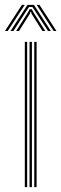

<svg xmlns="http://www.w3.org/2000/svg" viewBox="-42 -773 253 793"><path d="M99.5 0V-600H109.2V0ZM60.5 0V-600H70.2V0ZM80 0V-600H89.8V0ZM-21.5 -645 48.5 -752.8H60.2L-10 -645ZM1.5 -645 71.5 -752.8H98.2L168 -645H156.2L103 -727.5L91.8 -744H78L66.5 -727.2L13.5 -645ZM24.8 -645 73 -721 80.5 -735H89.2L96.8 -721L145 -645H133.2L88.8 -715.5L86 -724.2H83.8L81 -715.5L36.5 -645ZM179.5 -645 109.5 -752.8H121L191.2 -645Z"/></svg>

Font: Big Shoulders Inline Text ExtraLight
Style: Regular
Weight: 250
Version: Version 2.002